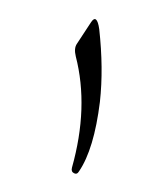

<svg xmlns="http://www.w3.org/2000/svg" viewBox="-98 -618 684 788"><g transform="rotate(15 244.0 -224.0)"><path d="M196 -524 163 -424C158 -410 161 -393 172 -373C243 -247 277 -99 275 72C275 84 280 90 289 92C298 94 304 90 307 79C331 10 334 -89 316 -218C302 -310 275 -406 236 -506C219 -546 205 -552 196 -524Z"/></g></svg>

Font: XITS Math
Style: Regular
Weight: 400
Designer: MicroPress Inc., with final additions and corrections provided by Coen Hoffman, Elsevier (retired)
Version: Version 1.108